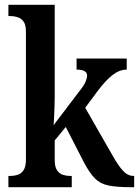

<svg xmlns="http://www.w3.org/2000/svg" viewBox="-20 -780 579 800"><path d="M15 0V-47H25Q39 -47 53.5 -51.5Q68 -56 78 -70.5Q88 -85 88 -116V-648Q88 -677 78 -690.5Q68 -704 53 -708.5Q38 -713 25 -713H15V-760H208V-376Q208 -359 207 -332.5Q206 -306 205 -284Q204 -262 203 -258L310 -399Q331 -425 337 -440.5Q343 -456 343 -465Q343 -490 299 -490V-536H508V-490Q478 -490 449 -467.5Q420 -445 387 -401L335 -331L449 -132Q472 -91 492 -69Q512 -47 536 -47H539V0H527Q467 0 432.5 -7Q398 -14 376 -36Q354 -58 330 -103L254 -251L208 -195V-113Q208 -84 218 -70Q228 -56 242.5 -51.5Q257 -47 271 -47H279V0Z"/></svg>

Font: Noto Serif Hebrew Condensed SemiBold
Style: Regular
Weight: 600
Width: 3
Designer: Monotype Design Team
Foundry: Monotype Imaging Inc.
Version: Version 2.004; ttfautohint (v1.8.4.7-5d5b)